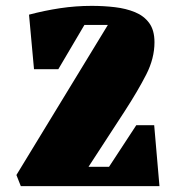

<svg xmlns="http://www.w3.org/2000/svg" viewBox="-20 -635 610 655"><path d="M51 0 36 -38 348 -550H268L179 -399H96L79 -585Q132 -599 185 -607Q238 -615 293 -615Q334 -615 372 -610.5Q410 -606 440.5 -593.5Q471 -581 489 -556.5Q507 -532 507 -491Q507 -436 479 -381Q451 -326 405 -255L282 -66H352L445 -208H506L524 0Z"/></svg>

Font: Unlock
Style: Regular
Weight: 400
Designer: Eduardo Rodriguez Tunni
Foundry: Eduardo Rodriguez Tunni
Version: Version 1.003; ttfautohint (v1.8.4.7-5d5b);gftools[0.9.23]